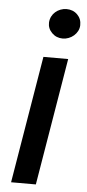

<svg xmlns="http://www.w3.org/2000/svg" viewBox="-54 -789 370 820"><g transform="rotate(5 131.0 -378.5)"><path d="M116.8 -545.5H223L132.1 0H25.9ZM127.8 -693.9Q128.6 -707.7 134.4 -719.5Q140.3 -731.2 149.9 -739.5Q159.4 -747.9 171.9 -752.7Q184.3 -757.5 197.8 -757.5Q211.3 -757.5 223 -753Q234.7 -748.6 244.3 -739Q262.4 -720.9 261.7 -693.9Q261.4 -680.4 255.3 -668.9Q249.3 -657.3 239.5 -648.8Q229.8 -640.3 217.3 -635.5Q204.9 -630.7 191.8 -630.7Q164.4 -630.7 145.6 -649.5Q126.8 -668.3 127.8 -693.9Z"/></g></svg>

Font: Inter P Medium
Style: Italic
Weight: 500
Italic angle: 9.39999°
Designer: Rasmus Andersson
Foundry: rsms
Version: Version 3.018;git-588b23468